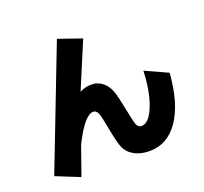

<svg xmlns="http://www.w3.org/2000/svg" viewBox="-145 -976 1291 1216"><g transform="rotate(-20 500.0 -368.0)"><path d="M43 5.9 356.4 -805.7 513.7 -751 382.8 -439.5Q418.9 -459 462.4 -459Q505.9 -459 539.6 -430.2Q573.2 -401.4 588.9 -349.6Q596.7 -323.2 613.8 -239.3Q630.9 -155.3 636.7 -135.7Q646.5 -103.5 672.9 -103.5Q722.7 -103.5 759.8 -196.3Q796.9 -289.1 801.8 -428.7L954.1 -359.4Q938.5 -157.2 863.3 -46.9Q788.1 63.5 666 63.5Q607.4 63.5 564.5 40Q521.5 16.6 502.9 -27.3Q490.2 -56.6 473.1 -145Q456.1 -233.4 451.2 -250Q440.4 -293 414.1 -293Q355.5 -293 271.5 -124L203.1 70.3Z"/></g></svg>

Font: GenEi M Gothic v2 Heavy
Style: Regular
Weight: 800
Version: Version 2.0